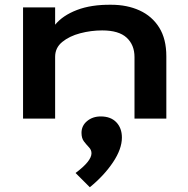

<svg xmlns="http://www.w3.org/2000/svg" viewBox="-20 -499 790 808"><path d="M77 0V-468H212V-395Q244 -434 304 -457Q364 -480 448 -479Q515 -479 567.5 -455Q620 -431 650 -383Q680 -335 680 -262V0H546V-259Q546 -310 513 -340.5Q480 -371 410 -371Q363 -371 317.5 -359Q272 -347 242 -322.5Q212 -298 212 -260V0ZM358 289 298 229Q365 179 365 146Q365 132 354.5 121Q344 110 333.5 96.5Q323 83 323 60Q323 30 346.5 10.5Q370 -9 404 -9Q446 -9 469.5 15.5Q493 40 493 80Q493 128 455.5 184Q418 240 358 289Z"/></svg>

Font: Inconsolata ExtraExpanded ExtraBold
Style: Regular
Weight: 800
Width: 8
Monospace: yes
Designer: Raph Levien, Cyreal, Brenton Simpson
Foundry: Raph Levien, Cyreal, Google
Version: Version 3.001; ttfautohint (v1.8.2.53-6de2)